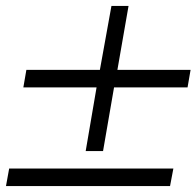

<svg xmlns="http://www.w3.org/2000/svg" viewBox="-49 -628 663 648"><path d="M384.8 -607.9 347.2 -392.1H594.2L584 -333H335.9L298.8 -118.2H240.2L276.9 -333H29.8L40 -392.1H288.1L327.1 -607.9ZM536.1 -59.1 524.9 0H-28.8L-18.1 -59.1Z"/></svg>

Font: Stilu Light
Style: Italic
Weight: 300
Italic angle: -10°
Designer: Genilson Lima Santos
Foundry: Genilson Lima Santos
Version: Version 1.200;PS 001.200;hotconv 1.0.88;makeotf.lib2.5.64775